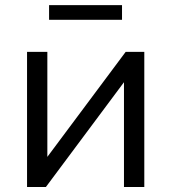

<svg xmlns="http://www.w3.org/2000/svg" viewBox="-20 -746 684 766"><path d="M87.9 0V-539.1H168.9V-120.1L481.4 -539.1H555.7V0H474.6V-418L163.1 0ZM175.8 -667V-725.6H466.8V-667Z"/></svg>

Font: Min Sans
Style: Regular
Weight: 400
Designer: Jinseong-Kim, NotoSansCJK, Nunito
Foundry: Jinseong-Kim
Version: Version 1.400;Glyphs 3.1.2 (3151)